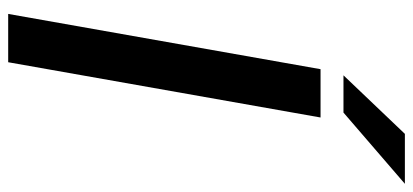

<svg xmlns="http://www.w3.org/2000/svg" viewBox="-290 -719 1009 469"><g transform="rotate(90 214.5 -484.5)"><path d="M132 0H14L149 -763H267ZM255 -819H164L307 -969H429Z"/></g></svg>

Font: Open Sauce Sans Medium Italic
Style: Regular
Weight: 500
Italic angle: -10°
Designer: Alfredo Marco Pradil
Foundry: Creative Sauce Fz LLC
Version: Version 1.477